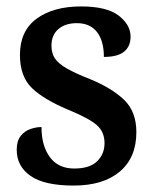

<svg xmlns="http://www.w3.org/2000/svg" viewBox="-20 -567 480 597"><path d="M209 10Q118 10 75 -20Q32 -50 32 -101Q32 -129 44.5 -144.5Q57 -160 75 -166Q93 -172 109 -172Q109 -114 135 -78.5Q161 -43 211 -43Q259 -43 282 -65.5Q305 -88 305 -122Q305 -157 281 -178Q257 -199 194 -225Q117 -257 79.5 -293Q42 -329 42 -396Q42 -471 94 -509Q146 -547 232 -547Q312 -547 349 -518.5Q386 -490 386 -453Q386 -423 366 -406.5Q346 -390 303 -390Q303 -440 281.5 -467.5Q260 -495 219 -495Q183 -495 161.5 -476.5Q140 -458 140 -425Q140 -401 151 -385Q162 -369 188 -354Q214 -339 260 -321Q328 -293 366 -256.5Q404 -220 404 -156Q404 -77 352.5 -33.5Q301 10 209 10Z"/></svg>

Font: Noto Serif Thai SemiCondensed SemiBold
Style: Regular
Weight: 600
Width: 4
Designer: Monotype Design Team
Foundry: Monotype Imaging Inc.
Version: Version 2.002; ttfautohint (v1.8.4.7-5d5b)